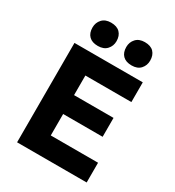

<svg xmlns="http://www.w3.org/2000/svg" viewBox="-214 -1045 1068 1171"><g transform="rotate(30 320.0 -459.5)"><path d="M89 0V-700H570V-561H246V-423H524V-290H246V-139H579V0ZM459 -755Q418 -755 396.5 -776.5Q375 -798 375 -837Q375 -871 397 -895Q419 -919 459 -919Q501 -919 522 -897Q543 -875 543 -837Q543 -803 521.5 -779Q500 -755 459 -755ZM221 -755Q180 -755 158.5 -776.5Q137 -798 137 -837Q137 -871 159 -895Q181 -919 221 -919Q263 -919 284.5 -897Q306 -875 306 -837Q306 -803 284 -779Q262 -755 221 -755Z"/></g></svg>

Font: Readex Pro bold
Style: Bold
Weight: 700
Designer: Bonnie Shaver-Troup, Thomas Jockin
Foundry: Lexend
Version: Version 1.200; ttfautohint (v1.8.3)